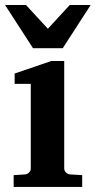

<svg xmlns="http://www.w3.org/2000/svg" viewBox="-22 -742 380 762"><path d="M32.2 0V-46.9L78.1 -49.8Q86.9 -50.8 93.5 -57.4Q100.1 -64 100.1 -73.2V-409.2H36.1V-450.2L182.1 -500H232.9V-73.2Q232.9 -64 240 -57.4Q247.1 -50.8 255.9 -49.8L304.2 -46.9V0ZM227.1 -550.8H108.9L-2 -722.2H81.1L168 -627.9L254.9 -722.2H337.9Z"/></svg>

Font: Charis SIL Eur
Style: Bold
Weight: 700
Foundry: SIL International
Version: Version 5.000